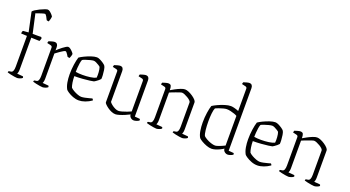

<svg xmlns="http://www.w3.org/2000/svg" viewBox="-54 -1424 3747 2053"><g transform="rotate(20 1820.0 -397.5)"><path d="M164 0Q154 0 132 -3.5Q110 -7 87 -12Q64 -17 50 -22Q50 -32 56 -38L81 -42Q110 -46 110 -109V-459L43 -462Q43 -478 46.5 -486Q50 -494 53 -495L114 -500L67 -720Q72 -730 93 -743.5Q114 -757 140.5 -770Q167 -783 190.5 -791.5Q214 -800 223 -800Q236 -800 251 -788Q266 -776 278 -762Q290 -748 291 -742Q290 -732 286 -715Q282 -698 276 -684Q268 -684 261 -686Q254 -688 251 -689Q244 -706 231.5 -726.5Q219 -747 211 -747Q202 -747 171.5 -737.5Q141 -728 112 -717L160 -500H257L266 -490Q265 -479 261 -469Q257 -459 254 -454L160 -457V-98Q160 -76 156.5 -62.5Q153 -49 150 -44L218 -38Q220 -36 221.5 -31.5Q223 -27 223 -22Q214 -13 195 -6.5Q176 0 164 0Z M454 0Q444 0 422 -3.5Q400 -7 377 -12Q354 -17 340 -22Q340 -32 346 -38L371 -42Q400 -46 400 -109V-430Q400 -448 382 -452L340 -462Q341 -469 343 -475Q345 -481 346 -484Q359 -489 380 -494.5Q401 -500 410 -500Q431 -500 440.5 -487.5Q450 -475 450 -454V-418Q458 -426 473.5 -439.5Q489 -453 507 -467Q525 -481 541 -490.5Q557 -500 566 -500Q579 -500 594.5 -487.5Q610 -475 622 -461Q634 -447 634 -442Q633 -434 629.5 -420.5Q626 -407 619 -393Q611 -393 604 -395Q597 -397 594 -398Q590 -406 582.5 -417.5Q575 -429 567.5 -438Q560 -447 554 -447Q547 -447 532.5 -439Q518 -431 501.5 -419.5Q485 -408 470.5 -397.5Q456 -387 450 -382V-98Q450 -76 446.5 -62.5Q443 -49 440 -44L508 -38Q510 -36 511.5 -31.5Q513 -27 513 -22Q504 -13 485 -6.5Q466 0 454 0Z M866 0Q831 0 797.5 -13Q764 -26 741 -41.5Q718 -57 712 -65Q694 -96 686.5 -139.5Q679 -183 679 -229Q679 -288 687 -342Q695 -396 706 -429Q724 -442 758 -458.5Q792 -475 829 -487.5Q866 -500 893 -500Q908 -500 929.5 -489.5Q951 -479 970.5 -465.5Q990 -452 997 -441Q1005 -427 1009.5 -398.5Q1014 -370 1015.5 -341.5Q1017 -313 1015 -298Q1008 -289 994.5 -278Q981 -267 968.5 -258.5Q956 -250 950 -247Q940 -244 906.5 -239.5Q873 -235 827.5 -231.5Q782 -228 733 -228Q733 -191 738.5 -156.5Q744 -122 752 -103Q764 -90 787.5 -76.5Q811 -63 836 -54Q861 -45 877 -45Q894 -45 918 -50Q942 -55 964 -61Q986 -67 997 -70Q999 -68 1003 -63Q1007 -58 1008 -51Q974 -27 936 -13.5Q898 0 866 0ZM811 -270Q855 -270 897.5 -276Q940 -282 963 -294Q966 -320 963.5 -356Q961 -392 953 -413Q948 -419 933 -428.5Q918 -438 901.5 -446Q885 -454 873 -454Q860 -454 834.5 -447.5Q809 -441 784.5 -432.5Q760 -424 751 -418Q744 -402 740 -376Q736 -350 734 -323Q732 -296 732 -276Q765 -270 811 -270Z M1285 5Q1263 5 1239 -5Q1215 -15 1194 -30Q1173 -45 1159.5 -59Q1146 -73 1146 -80V-430Q1146 -441 1141.5 -445.5Q1137 -450 1128 -452L1086 -462Q1087 -469 1089 -475Q1091 -481 1092 -484Q1105 -489 1126 -494.5Q1147 -500 1156 -500Q1177 -500 1186.5 -487.5Q1196 -475 1196 -454V-103Q1204 -91 1222.5 -76Q1241 -61 1263 -50.5Q1285 -40 1302 -40Q1316 -40 1342 -47Q1368 -54 1395 -64.5Q1422 -75 1439 -83V-430Q1439 -448 1421 -452L1379 -462Q1380 -469 1382 -475Q1384 -481 1385 -484Q1398 -489 1419 -494.5Q1440 -500 1449 -500Q1470 -500 1479.5 -487.5Q1489 -475 1489 -454V-43L1547 -38Q1549 -36 1550.5 -31.5Q1552 -27 1552 -22Q1543 -13 1523.5 -6.5Q1504 0 1492 0Q1470 0 1454.5 -14.5Q1439 -29 1439 -49Q1418 -38 1387.5 -25Q1357 -12 1328.5 -3.5Q1300 5 1285 5Z M1748 0Q1738 0 1716 -3.5Q1694 -7 1671 -12Q1648 -17 1634 -22Q1634 -32 1640 -38L1665 -42Q1694 -46 1694 -109V-430Q1694 -448 1676 -452L1634 -462Q1635 -469 1637 -475Q1639 -481 1640 -484Q1653 -489 1674 -494.5Q1695 -500 1704 -500Q1730 -500 1737 -484Q1744 -468 1744 -436Q1762 -447 1790 -462Q1818 -477 1847 -488.5Q1876 -500 1895 -500Q1914 -500 1938.5 -489.5Q1963 -479 1985.5 -463.5Q2008 -448 2022.5 -432Q2037 -416 2037 -404V-98Q2037 -76 2033.5 -62.5Q2030 -49 2027 -44L2095 -38Q2097 -36 2098.5 -31.5Q2100 -27 2100 -22Q2091 -13 2072 -6.5Q2053 0 2041 0Q2031 0 2009 -3.5Q1987 -7 1964 -12Q1941 -17 1927 -22Q1927 -32 1933 -38L1958 -42Q1987 -46 1987 -109V-385Q1987 -395 1974.5 -407Q1962 -419 1943.5 -430Q1925 -441 1907 -448.5Q1889 -456 1877 -456Q1870 -456 1852 -450Q1834 -444 1812 -436Q1790 -428 1771 -420.5Q1752 -413 1744 -409V-98Q1744 -76 1740.5 -62.5Q1737 -49 1734 -44L1802 -38Q1804 -36 1805.5 -31.5Q1807 -27 1807 -22Q1798 -13 1779 -6.5Q1760 0 1748 0Z M2376 0Q2349 0 2318 -11.5Q2287 -23 2261.5 -38Q2236 -53 2225 -65Q2207 -93 2199.5 -138.5Q2192 -184 2192 -233Q2192 -290 2200 -344Q2208 -398 2219 -429Q2240 -443 2275.5 -459.5Q2311 -476 2349.5 -488Q2388 -500 2417 -500Q2431 -500 2454.5 -494.5Q2478 -489 2507 -477V-730Q2507 -748 2489 -752L2447 -762Q2448 -769 2450 -775Q2452 -781 2453 -784Q2466 -789 2487 -794.5Q2508 -800 2517 -800Q2538 -800 2547.5 -787.5Q2557 -775 2557 -754V-43L2615 -38Q2617 -36 2618.5 -31.5Q2620 -27 2620 -22Q2611 -13 2591.5 -6.5Q2572 0 2560 0Q2540 0 2523.5 -14Q2507 -28 2507 -49Q2491 -38 2467.5 -26.5Q2444 -15 2419.5 -7.5Q2395 0 2376 0ZM2401 -45Q2415 -45 2447.5 -57.5Q2480 -70 2507 -84V-421Q2497 -428 2476 -435.5Q2455 -443 2431 -448.5Q2407 -454 2387 -454Q2372 -454 2347.5 -447.5Q2323 -441 2299.5 -432.5Q2276 -424 2264 -418Q2254 -397 2249.5 -354.5Q2245 -312 2245 -265Q2245 -213 2250 -167Q2255 -121 2265 -103Q2275 -92 2299 -78Q2323 -64 2351.5 -54.5Q2380 -45 2401 -45Z M2897 0Q2862 0 2828.5 -13Q2795 -26 2772 -41.5Q2749 -57 2743 -65Q2725 -96 2717.5 -139.5Q2710 -183 2710 -229Q2710 -288 2718 -342Q2726 -396 2737 -429Q2755 -442 2789 -458.5Q2823 -475 2860 -487.5Q2897 -500 2924 -500Q2939 -500 2960.5 -489.5Q2982 -479 3001.5 -465.5Q3021 -452 3028 -441Q3036 -427 3040.5 -398.5Q3045 -370 3046.5 -341.5Q3048 -313 3046 -298Q3039 -289 3025.5 -278Q3012 -267 2999.5 -258.5Q2987 -250 2981 -247Q2971 -244 2937.5 -239.5Q2904 -235 2858.5 -231.5Q2813 -228 2764 -228Q2764 -191 2769.5 -156.5Q2775 -122 2783 -103Q2795 -90 2818.5 -76.5Q2842 -63 2867 -54Q2892 -45 2908 -45Q2925 -45 2949 -50Q2973 -55 2995 -61Q3017 -67 3028 -70Q3030 -68 3034 -63Q3038 -58 3039 -51Q3005 -27 2967 -13.5Q2929 0 2897 0ZM2842 -270Q2886 -270 2928.5 -276Q2971 -282 2994 -294Q2997 -320 2994.5 -356Q2992 -392 2984 -413Q2979 -419 2964 -428.5Q2949 -438 2932.5 -446Q2916 -454 2904 -454Q2891 -454 2865.5 -447.5Q2840 -441 2815.5 -432.5Q2791 -424 2782 -418Q2775 -402 2771 -376Q2767 -350 2765 -323Q2763 -296 2763 -276Q2796 -270 2842 -270Z M3251 0Q3241 0 3219 -3.5Q3197 -7 3174 -12Q3151 -17 3137 -22Q3137 -32 3143 -38L3168 -42Q3197 -46 3197 -109V-430Q3197 -448 3179 -452L3137 -462Q3138 -469 3140 -475Q3142 -481 3143 -484Q3156 -489 3177 -494.5Q3198 -500 3207 -500Q3233 -500 3240 -484Q3247 -468 3247 -436Q3265 -447 3293 -462Q3321 -477 3350 -488.5Q3379 -500 3398 -500Q3417 -500 3441.5 -489.5Q3466 -479 3488.5 -463.5Q3511 -448 3525.5 -432Q3540 -416 3540 -404V-98Q3540 -76 3536.5 -62.5Q3533 -49 3530 -44L3598 -38Q3600 -36 3601.5 -31.5Q3603 -27 3603 -22Q3594 -13 3575 -6.5Q3556 0 3544 0Q3534 0 3512 -3.5Q3490 -7 3467 -12Q3444 -17 3430 -22Q3430 -32 3436 -38L3461 -42Q3490 -46 3490 -109V-385Q3490 -395 3477.5 -407Q3465 -419 3446.5 -430Q3428 -441 3410 -448.5Q3392 -456 3380 -456Q3373 -456 3355 -450Q3337 -444 3315 -436Q3293 -428 3274 -420.5Q3255 -413 3247 -409V-98Q3247 -76 3243.5 -62.5Q3240 -49 3237 -44L3305 -38Q3307 -36 3308.5 -31.5Q3310 -27 3310 -22Q3301 -13 3282 -6.5Q3263 0 3251 0Z"/></g></svg>

Font: Texturina 72pt Thin
Style: Regular
Weight: 100
Designer: Guillermo Torres Carreño
Foundry: Omnibus-Type
Version: Version 1.002; ttfautohint (v1.8.3)